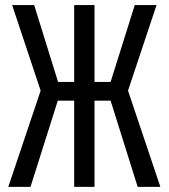

<svg xmlns="http://www.w3.org/2000/svg" viewBox="-20 -726 655 746"><path d="M268.2 -334.9H204.6L98.5 0H12.3L137.9 -373.8L27.2 -706.2H112.8L205.6 -407.7H268.2V-706.2H347.2V-407.7H409.7L503.6 -706.2H588.2L477.4 -373.8L603.1 0H514.9L409.7 -334.9H347.2V0H268.2Z"/></svg>

Font: FiraCode Nerd Font
Style: Regular
Weight: 400
Designer: Carrois Corporate, Edenspiekermann AG, Nikita Prokopov
Foundry: Carrois Corporate, Edenspiekermann AG, Nikita Prokopov
Version: Version 6.002;Nerd Fonts 2.2.2